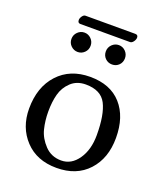

<svg xmlns="http://www.w3.org/2000/svg" viewBox="-131 -787 763 887"><g transform="rotate(20 250.0 -343.5)"><path d="M371.1 -652.8H127Q113.8 -652.8 113.8 -668Q113.8 -676.8 120.8 -686.8Q127.9 -696.8 136.2 -696.8H380.9Q395 -696.8 395 -683.1Q395 -673.3 387.5 -663.1Q379.9 -652.8 371.1 -652.8ZM126 -540.5Q111.8 -554.2 111.8 -574.2Q111.8 -594.2 126 -608.2Q140.1 -622.1 159.2 -622.1Q178.2 -622.1 192.1 -608.2Q206.1 -594.2 206.1 -574.2Q206.1 -554.2 192.1 -540.5Q178.2 -526.9 159.2 -526.9Q140.1 -526.9 126 -540.5ZM294.4 -540.5Q280.8 -554.2 280.8 -574.2Q280.8 -594.2 294.9 -608.2Q309.1 -622.1 328.1 -622.1Q347.2 -622.1 361.1 -608.2Q375 -594.2 375 -574.2Q375 -554.2 361.6 -540.5Q348.1 -526.9 328.1 -526.9Q308.1 -526.9 294.4 -540.5ZM38.1 -205.1Q38.1 -311 96.9 -375Q155.8 -439 253.9 -439Q354 -439 408 -378.4Q461.9 -317.9 461.9 -213.9Q461.9 -113.8 405 -52Q348.1 9.8 250 9.8Q152.8 9.8 95.5 -51.3Q38.1 -112.3 38.1 -205.1ZM247.1 -398.9Q203.1 -398.9 174.6 -372.1Q146 -345.2 136 -307.6Q126 -270 126 -222.2Q126 -177.2 136 -137.2Q146 -97.2 178 -63.5Q210 -29.8 258.8 -29.8Q308.6 -29.8 341.3 -76.9Q374 -124 374 -195.8Q374 -296.9 347.7 -347.9Q321.3 -398.9 247.1 -398.9Z"/></g></svg>

Font: Biolilbert
Style: Regular
Weight: 400
Designer: Philipp H. Poll
Foundry: Philipp H. Poll
Version: Version 1.1.0